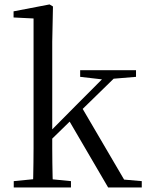

<svg xmlns="http://www.w3.org/2000/svg" viewBox="-20 -825 647 845"><path d="M40.5 0V-27.8L150.1 -38.6H182.7L292.3 -27.8V0ZM124.7 0Q125.7 -20.2 126.2 -48.5Q126.7 -76.8 127.2 -108.6Q127.7 -140.5 127.7 -171.6Q127.7 -202.7 127.7 -228.5V-743.7L39.7 -748.1V-775.1L198.1 -805.5L213.1 -796.5L209.9 -641V-231Q209.9 -204.6 209.9 -172.7Q209.9 -140.9 210.4 -108.8Q210.9 -76.8 211.5 -48.5Q212.1 -20.2 213.1 0ZM169.4 -175.4V-218.6H173.2L320.5 -367.2L468.9 -516H518.5ZM455.9 0 280.9 -299.4 338.6 -354.8 526.2 -34.6 603.9 -27.8V0ZM332.8 -486.8V-516H578.6V-486.8L461.8 -477.1L443 -474.1Z"/></svg>

Font: Noto Serif HK
Style: Regular
Weight: 200
Designer: Ryoko NISHIZUKA 西塚涼子 (kana & ideographs); Frank Grießhammer (Latin, Greek & Cyrillic); Wenlong ZHANG 张文龙 (bopomofo); San
Foundry: Adobe
Version: Version 2.001;hotconv 1.1.0;makeotfexe 2.6.0